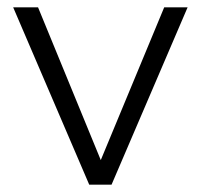

<svg xmlns="http://www.w3.org/2000/svg" viewBox="-20 -505 549 525"><path d="M224 0 16 -485H84L268 -37H243L429 -485H493L285 0Z"/></svg>

Font: Nunito Sans 12pt ExtraLight 12pt Light
Style: Regular
Weight: 300
Version: Version 3.101;gftools[0.9.27]